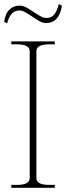

<svg xmlns="http://www.w3.org/2000/svg" viewBox="-21 -898 316 918"><path d="M-1 -794Q4 -833 24 -852Q44 -871 73 -871Q88 -871 103.5 -863Q119 -855 141 -840Q162 -826 175.5 -819Q189 -812 202 -812Q225 -812 238.5 -829Q252 -846 260 -878L275 -871Q262 -788 199 -788Q184 -788 169 -796Q154 -804 133 -819Q110 -834 97 -841Q84 -848 71 -848Q29 -848 13 -786ZM33 -14H60Q90 -14 105.5 -22Q121 -30 121 -47V-653Q121 -670 105.5 -678Q90 -686 60 -686H33V-700H241V-686H214Q184 -686 168.5 -678Q153 -670 153 -653V-47Q153 -30 168.5 -22Q184 -14 214 -14H241V0H33Z"/></svg>

Font: Taviraj Thin
Style: Regular
Weight: 100
Designer: Katatrad Team
Foundry: CadsonDemak
Version: Version 1.030